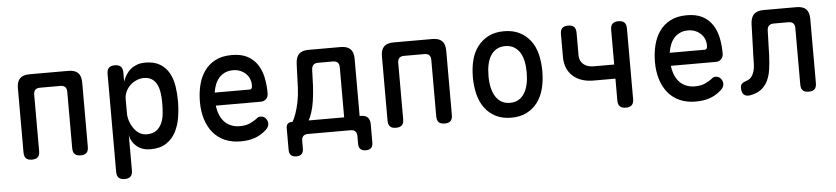

<svg xmlns="http://www.w3.org/2000/svg" viewBox="-44 -816 5488 1261"><g transform="rotate(-5 2700.0 -185.0)"><path d="M139 10Q113 10 100.5 -2.5Q88 -15 88 -42V-466Q88 -509 108.5 -529.5Q129 -550 172 -550H428Q471 -550 491.5 -529.5Q512 -509 512 -466V-42Q512 -15 499.5 -2.5Q487 10 461 10Q434 10 421.5 -2.5Q409 -15 409 -42V-414Q409 -435 398.5 -445.5Q388 -456 367 -456H233Q212 -456 201.5 -445.5Q191 -435 191 -414V-42Q191 -15 178.5 -2.5Q166 10 139 10Z M735 -560Q761 -560 774 -547Q787 -534 787 -508V-448Q796 -473 809 -493.5Q822 -514 840 -528.5Q858 -543 881.5 -551.5Q905 -560 936 -560Q995 -560 1033 -536.5Q1071 -513 1092 -475Q1113 -437 1120.5 -388.5Q1128 -340 1128 -290Q1128 -237 1119.5 -183.5Q1111 -130 1088.5 -87Q1066 -44 1025.5 -17Q985 10 921 10Q868 10 832 -19Q796 -48 787 -93V138Q787 165 774 177.5Q761 190 735 190Q709 190 696 177.5Q683 165 683 138V-508Q683 -534 695.5 -547Q708 -560 735 -560ZM918 -460Q892 -460 868 -449.5Q844 -439 826 -421.5Q808 -404 797.5 -381Q787 -358 787 -333V-239Q787 -214 795.5 -188Q804 -162 819 -140Q834 -118 856 -104Q878 -90 904 -90Q944 -90 967.5 -107Q991 -124 1004 -152Q1017 -180 1020.5 -215Q1024 -250 1024 -286Q1024 -321 1019.5 -353Q1015 -385 1003 -409Q991 -433 970 -446.5Q949 -460 918 -460Z M1659 -141Q1680 -141 1693 -125.5Q1706 -110 1706 -91Q1706 -80 1701.5 -70.5Q1697 -61 1683 -48Q1667 -34 1649 -23Q1631 -12 1610 -4.5Q1589 3 1565.5 6.5Q1542 10 1516 10Q1457 10 1411.5 -10Q1366 -30 1335 -67Q1304 -104 1287.5 -156Q1271 -208 1271 -272Q1271 -328 1283.5 -380.5Q1296 -433 1324 -473Q1352 -513 1396.5 -536.5Q1441 -560 1506 -560Q1567 -560 1607.5 -539Q1648 -518 1673 -481Q1698 -444 1708.5 -395Q1719 -346 1719 -289Q1719 -267 1705.5 -252.5Q1692 -238 1669 -238H1373Q1378 -200 1390.5 -172Q1403 -144 1422 -126Q1441 -108 1465.5 -99Q1490 -90 1518 -90Q1561 -90 1588 -103.5Q1615 -117 1630 -128Q1638 -136 1644.5 -138.5Q1651 -141 1659 -141ZM1373 -324H1606Q1611 -324 1616 -329.5Q1621 -335 1621 -353Q1621 -373 1613.5 -392Q1606 -411 1591 -426Q1576 -441 1554.5 -450.5Q1533 -460 1506 -460Q1477 -460 1454 -450Q1431 -440 1414.5 -422Q1398 -404 1388 -379.5Q1378 -355 1373 -324Z M1871 140Q1848 140 1836 128.5Q1824 117 1824 93V-50Q1824 -69 1833.5 -78.5Q1843 -88 1862 -88H1866Q1877 -107 1889 -140.5Q1901 -174 1909.5 -217Q1918 -260 1920 -307L1926 -466Q1928 -509 1948 -529.5Q1968 -550 2011 -550H2223Q2266 -550 2287 -529.5Q2308 -509 2308 -466V-88H2316Q2346 -88 2361 -73Q2376 -58 2376 -28V93Q2376 117 2364 128.5Q2352 140 2329 140Q2306 140 2294 128.5Q2282 117 2282 93V42Q2282 21 2271.5 10.5Q2261 0 2240 0H1960Q1939 0 1928.5 10.5Q1918 21 1918 42V93Q1918 117 1906 128.5Q1894 140 1871 140ZM2206 -418Q2206 -439 2195.5 -449.5Q2185 -460 2164 -460H2067Q2046 -460 2035.5 -449.5Q2025 -439 2024 -418L2020 -308Q2017 -258 2010.5 -214Q2004 -170 1993 -137.5Q1982 -105 1972 -88H2206Z M2539 10Q2513 10 2500.5 -2.5Q2488 -15 2488 -42V-466Q2488 -509 2508.5 -529.5Q2529 -550 2572 -550H2828Q2871 -550 2891.5 -529.5Q2912 -509 2912 -466V-42Q2912 -15 2899.5 -2.5Q2887 10 2861 10Q2834 10 2821.5 -2.5Q2809 -15 2809 -42V-414Q2809 -435 2798.5 -445.5Q2788 -456 2767 -456H2633Q2612 -456 2601.5 -445.5Q2591 -435 2591 -414V-42Q2591 -15 2578.5 -2.5Q2566 10 2539 10Z M3300 10Q3241 10 3198 -12Q3155 -34 3126.5 -72Q3098 -110 3084.5 -162.5Q3071 -215 3071 -276Q3071 -337 3084 -388.5Q3097 -440 3126 -478Q3155 -516 3198 -538Q3241 -560 3300 -560Q3360 -560 3403 -538Q3446 -516 3474.5 -478.5Q3503 -441 3516 -389Q3529 -337 3529 -276Q3529 -215 3515.5 -162.5Q3502 -110 3473.5 -72Q3445 -34 3402 -12Q3359 10 3300 10ZM3300 -88Q3333 -88 3356.5 -102Q3380 -116 3395.5 -141Q3411 -166 3418.5 -200.5Q3426 -235 3426 -276Q3426 -317 3419 -351Q3412 -385 3396.5 -409.5Q3381 -434 3357 -448Q3333 -462 3300 -462Q3267 -462 3243 -448Q3219 -434 3203.5 -409Q3188 -384 3181 -350Q3174 -316 3174 -275Q3174 -234 3181.5 -200Q3189 -166 3204.5 -141Q3220 -116 3243.5 -102Q3267 -88 3300 -88Z M4055 10Q4029 10 4016 -2.5Q4003 -15 4003 -42V-186H3860Q3773 -186 3722.5 -232Q3672 -278 3672 -358V-508Q3672 -535 3684.5 -547.5Q3697 -560 3723 -560Q3750 -560 3762.5 -547.5Q3775 -535 3775 -508V-360Q3775 -323 3800 -301Q3825 -279 3869 -279H4003V-508Q4003 -535 4016 -547.5Q4029 -560 4055 -560Q4081 -560 4094 -547.5Q4107 -535 4107 -508V-42Q4107 -15 4094 -2.5Q4081 10 4055 10Z M4659 -141Q4680 -141 4693 -125.5Q4706 -110 4706 -91Q4706 -80 4701.5 -70.5Q4697 -61 4683 -48Q4667 -34 4649 -23Q4631 -12 4610 -4.5Q4589 3 4565.5 6.5Q4542 10 4516 10Q4457 10 4411.5 -10Q4366 -30 4335 -67Q4304 -104 4287.5 -156Q4271 -208 4271 -272Q4271 -328 4283.5 -380.5Q4296 -433 4324 -473Q4352 -513 4396.5 -536.5Q4441 -560 4506 -560Q4567 -560 4607.5 -539Q4648 -518 4673 -481Q4698 -444 4708.5 -395Q4719 -346 4719 -289Q4719 -267 4705.5 -252.5Q4692 -238 4669 -238H4373Q4378 -200 4390.5 -172Q4403 -144 4422 -126Q4441 -108 4465.5 -99Q4490 -90 4518 -90Q4561 -90 4588 -103.5Q4615 -117 4630 -128Q4638 -136 4644.5 -138.5Q4651 -141 4659 -141ZM4373 -324H4606Q4611 -324 4616 -329.5Q4621 -335 4621 -353Q4621 -373 4613.5 -392Q4606 -411 4591 -426Q4576 -441 4554.5 -450.5Q4533 -460 4506 -460Q4477 -460 4454 -450Q4431 -440 4414.5 -422Q4398 -404 4388 -379.5Q4378 -355 4373 -324Z M4925 -466Q4927 -509 4947.5 -529.5Q4968 -550 5011 -550H5228Q5271 -550 5291.5 -529.5Q5312 -509 5312 -466V-42Q5312 -15 5299.5 -2.5Q5287 10 5261 10Q5234 10 5221.5 -2.5Q5209 -15 5209 -42V-414Q5209 -435 5198.5 -445.5Q5188 -456 5167 -456H5071Q5049 -456 5038.5 -445.5Q5028 -435 5027 -414L5022 -249Q5020 -201 5014 -159Q5008 -117 4992.5 -84.5Q4977 -52 4949 -30Q4921 -8 4876 0Q4849 5 4834 -8.5Q4819 -22 4819 -52Q4819 -70 4827.5 -79.5Q4836 -89 4857 -96Q4880 -103 4892 -118.5Q4904 -134 4910 -154.5Q4916 -175 4917 -199.5Q4918 -224 4918 -249Z"/></g></svg>

Font: Maple Mono Medium
Style: Regular
Weight: 500
Monospace: yes
Designer: subframe7536
Version: Version 7.000